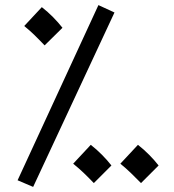

<svg xmlns="http://www.w3.org/2000/svg" viewBox="-20 -707 681 753"><path d="M110 26 429 -658 366 -687 49 0ZM155 -529 225 -598C204 -625 175 -655 144 -679L75 -605C107 -579 124 -561 155 -529ZM348 11 417 -58C396 -85 367 -115 336 -139L267 -65C299 -39 317 -21 348 11ZM533 11 602 -58C581 -85 552 -115 521 -139L452 -65C484 -39 501 -21 533 11Z"/></svg>

Font: Noto Sans Arabic UI SmCn
Style: Regular
Weight: 400
Width: 4
Designer: Monotype Design Team, Nadine Chahine and Nizar Qandah
Foundry: Monotype Imaging Inc.
Version: Version 2.010